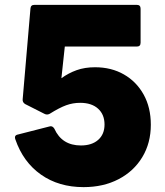

<svg xmlns="http://www.w3.org/2000/svg" viewBox="-20 -754 677 788"><path d="M323 14Q221 14 148 -37.5Q75 -89 43 -182Q37 -199 54 -202L183 -235Q195 -239 203 -226Q234 -157 312 -157Q357 -157 383 -180Q409 -203 409 -243Q409 -284 382.5 -308Q356 -332 309 -332Q279 -332 251.5 -322Q224 -312 184 -287Q173 -281 162 -287L83 -327Q72 -334 73 -346L105 -719Q106 -734 121 -734H542Q557 -734 557 -718V-579Q557 -563 542 -563H246L232 -433Q261 -454 294.5 -466Q328 -478 370 -478Q437 -478 488.5 -448.5Q540 -419 569.5 -366Q599 -313 599 -242Q599 -167 564 -109Q529 -51 466.5 -18.5Q404 14 323 14Z"/></svg>

Font: LINE Seed Sans App ExtraBold
Style: Regular
Weight: 800
Designer: LINE VX Design & Dalton Maag Ltd & Sandoll Inc
Foundry: Dalton Maag Ltd
Version: Version 1.003